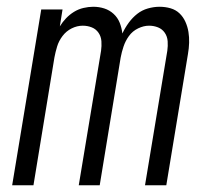

<svg xmlns="http://www.w3.org/2000/svg" viewBox="-20 -548 640 568"><path d="M16 0 102 -520H165L157 -470Q165 -483 175.5 -494Q186 -505 199 -513Q212 -521 227 -524.5Q242 -528 256 -528Q273 -528 288.5 -523Q304 -518 316 -507Q328 -496 334 -481Q340 -466 342 -449Q350 -466 361 -481Q372 -496 386 -507Q400 -518 417.5 -523Q435 -528 452 -528Q469 -528 484.5 -523.5Q500 -519 511 -508.5Q522 -498 528.5 -483.5Q535 -469 537.5 -453.5Q540 -438 539.5 -421.5Q539 -405 536 -388L472 0H409L475 -398Q477 -412 476 -426Q475 -440 467.5 -451Q460 -462 447.5 -467Q435 -472 421 -472Q405 -472 388.5 -464Q372 -456 361.5 -441.5Q351 -427 345.5 -410.5Q340 -394 337 -378L275 0H213L279 -398Q281 -412 280 -426Q279 -440 271.5 -451Q264 -462 251.5 -467Q239 -472 225 -472Q208 -472 192 -464Q176 -456 165 -441.5Q154 -427 149 -410.5Q144 -394 141 -378L79 0Z"/></svg>

Font: Iosevka Light Extended
Style: Italic
Weight: 300
Width: 7
Italic angle: -9°
Monospace: yes
Designer: Belleve Invis
Foundry: Belleve Invis
Version: Version 32.5.0; ttfautohint (v1.8.4)